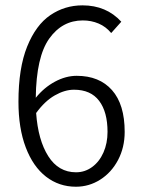

<svg xmlns="http://www.w3.org/2000/svg" viewBox="-20 -689 530 721"><path d="M291 -612.3Q213.4 -612.3 164.8 -543.9Q116.2 -475.6 114.3 -321.8Q145.5 -360.4 186.3 -382.3Q227.1 -404.3 268.1 -404.3Q353 -404.3 400.6 -350.6Q448.2 -296.9 448.2 -193.8Q448.2 -135.3 423.3 -88.1Q398.4 -41 356.4 -14.4Q314.5 12.2 265.1 12.2Q201.7 12.2 152.8 -25.6Q104 -63.5 76.7 -135.5Q49.3 -207.5 49.3 -307.1Q49.3 -433.1 82 -514.2Q114.7 -595.2 168.9 -632.1Q223.1 -668.9 289.6 -668.9Q379.4 -668.9 435.5 -607.4L397.5 -564.9Q377.9 -588.9 350.3 -600.6Q322.8 -612.3 291 -612.3ZM257.8 -352.1Q223.1 -352.1 185.8 -330.8Q148.4 -309.6 115.7 -264.6Q123 -162.6 161.4 -102.3Q199.7 -42 265.6 -42Q298.8 -42 325.9 -61.8Q353 -81.5 368.4 -116.2Q383.8 -150.9 383.8 -193.8Q383.8 -268.6 352.3 -310.3Q320.8 -352.1 257.8 -352.1Z"/></svg>

Font: Varta
Style: Light
Weight: 300
Designer: Joana Correia, Viktoriya Grabowska, Eben Sorkin
Foundry: Sorkin Type
Version: Version 1.002; ttfautohint (v1.3) -l 8 -r 24 -G 200 -x 12 -H